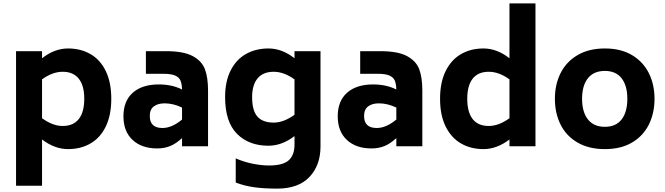

<svg xmlns="http://www.w3.org/2000/svg" viewBox="-20 -866 3936 1137"><path d="M639 -281Q639 -184 606.5 -117Q574 -50 516 -16.5Q458 17 383 17Q304 17 229 -40V234H75V-563H229V-521Q303 -579 383 -579Q458 -579 516 -545.5Q574 -512 606.5 -445Q639 -378 639 -281ZM479 -281Q479 -359 446.5 -400Q414 -441 351 -441Q291 -441 229 -396V-166Q292 -120 351 -120Q414 -120 446.5 -161Q479 -202 479 -281Z M1212 -330V0H1058V-48Q1022 -15 987.5 -1Q953 13 911 13Q819 13 765 -37.5Q711 -88 711 -177Q711 -268 766.5 -317Q822 -366 920 -366Q999 -366 1058 -336Q1057 -369 1049 -388.5Q1041 -408 1017.5 -418.5Q994 -429 948 -429H844V-563H963Q1068 -563 1122 -533.5Q1176 -504 1194 -455Q1212 -406 1212 -330ZM1058 -158V-229Q1006 -254 955 -254Q915 -254 891 -236Q867 -218 867 -179Q867 -108 942 -108Q998 -108 1058 -158Z M1878 -563V1Q1878 113 1812.5 182Q1747 251 1621 251Q1544 251 1486 243Q1428 235 1376 215V72Q1427 94 1479 104Q1531 114 1573 114Q1656 114 1690 83Q1724 52 1724 -9V-60Q1649 -3 1570 -3Q1453 -3 1383 -74Q1313 -145 1313 -291Q1313 -384 1346 -449Q1379 -514 1437 -546.5Q1495 -579 1570 -579Q1650 -579 1724 -521V-563ZM1724 -186V-396Q1661 -441 1601 -441Q1538 -441 1505.5 -402Q1473 -363 1473 -291Q1473 -211 1504.5 -175.5Q1536 -140 1601 -140Q1659 -140 1724 -186Z M2481 -330V0H2327V-48Q2291 -15 2256.5 -1Q2222 13 2180 13Q2088 13 2034 -37.5Q1980 -88 1980 -177Q1980 -268 2035.5 -317Q2091 -366 2189 -366Q2268 -366 2327 -336Q2326 -369 2318 -388.5Q2310 -408 2286.5 -418.5Q2263 -429 2217 -429H2113V-563H2232Q2337 -563 2391 -533.5Q2445 -504 2463 -455Q2481 -406 2481 -330ZM2327 -158V-229Q2275 -254 2224 -254Q2184 -254 2160 -236Q2136 -218 2136 -179Q2136 -108 2211 -108Q2267 -108 2327 -158Z M3151 -846V0H2997V-40Q2922 17 2843 17Q2768 17 2710 -16.5Q2652 -50 2619 -117Q2586 -184 2586 -281Q2586 -378 2619 -445Q2652 -512 2710 -545.5Q2768 -579 2843 -579Q2923 -579 2997 -521V-846ZM2997 -166V-396Q2935 -441 2874 -441Q2811 -441 2779 -400Q2747 -359 2747 -281Q2747 -202 2779 -161Q2811 -120 2874 -120Q2934 -120 2997 -166Z M3266 -281Q3266 -365 3299.5 -432.5Q3333 -500 3400 -539.5Q3467 -579 3562 -579Q3657 -579 3723 -539.5Q3789 -500 3822.5 -432.5Q3856 -365 3856 -281Q3856 -196 3822.5 -128.5Q3789 -61 3723 -22Q3657 17 3562 17Q3467 17 3400 -22Q3333 -61 3299.5 -128.5Q3266 -196 3266 -281ZM3695 -281Q3695 -359 3661 -402.5Q3627 -446 3562 -446Q3496 -446 3461.5 -402.5Q3427 -359 3427 -281Q3427 -203 3461.5 -159Q3496 -115 3562 -115Q3627 -115 3661 -158.5Q3695 -202 3695 -281Z"/></svg>

Font: Biryani ExtraBold
Style: Regular
Weight: 800
Designer: Dan Reynolds and Mathieu Reguer
Foundry: Dan Reynolds and Mathieu Reguer
Version: Version 1.004; ttfautohint (v1.1) -l 5 -r 5 -G 72 -x 0 -D la